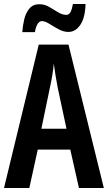

<svg xmlns="http://www.w3.org/2000/svg" viewBox="-20 -936 537 956"><path d="M373 0 330 -191H168L126 0H0L173 -714H321L497 0ZM267 -501Q261 -533 256 -563.5Q251 -594 248 -619Q243 -566 229 -502L186 -295H311ZM91 -776Q93 -807 100.5 -839Q108 -871 126 -893Q144 -915 176 -915Q202 -915 225 -901.5Q248 -888 269 -875Q290 -862 310 -862Q324 -862 331.5 -876.5Q339 -891 343 -916H406Q404 -848 380 -812.5Q356 -777 321 -777Q296 -777 271.5 -790.5Q247 -804 225.5 -817.5Q204 -831 188 -831Q177 -831 167.5 -817Q158 -803 154 -776Z"/></svg>

Font: Noto Sans ExtraCondensed SemiBold
Style: Regular
Weight: 600
Width: 2
Designer: Monotype Design Team
Foundry: Monotype Imaging Inc.
Version: Version 2.013; ttfautohint (v1.8.4.7-5d5b)